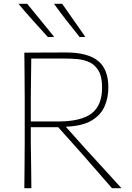

<svg xmlns="http://www.w3.org/2000/svg" viewBox="-20 -990 697 1010"><path d="M108 0Q109 -61 109.2 -117Q109.5 -173 110 -238V-475Q109.5 -540.5 109.2 -596.5Q109 -652.5 108 -713Q148.5 -713 201 -713.5Q253.5 -714 326 -714Q441.5 -714 495.8 -669.8Q550 -625.5 550 -530Q550 -476 530 -430.2Q510 -384.5 461 -355.5Q412 -326.5 326 -323.5L434.5 -202Q463.5 -170.5 496.5 -134.5Q529.5 -98.5 561.2 -63.5Q593 -28.5 619 0H569Q528.5 -46.5 489.8 -91Q451 -135.5 412 -180L286 -321H142V-238Q143 -173 143.8 -117Q144.5 -61 145 0ZM324 -682H144.5Q144 -630 143.2 -579.8Q142.5 -529.5 142 -472V-351H285Q406 -351 461.5 -393Q517 -435 517 -530Q517 -586.5 498.5 -617.8Q480 -649 450.8 -662.5Q421.5 -676 388 -679Q354.5 -682 324 -682ZM232 -795Q192.5 -838.5 153.5 -881.8Q114.5 -925 77 -970H123Q158 -927.5 193.8 -883.5Q229.5 -839.5 265 -796ZM399 -795Q364 -838.5 330.2 -881.8Q296.5 -925 264 -970H307Q337.5 -926.5 368 -883Q398.5 -839.5 429 -796Z"/></svg>

Font: Commissioner Loud Thin
Style: Regular
Weight: 100
Designer: Kostas Bartsokas
Foundry: Kostas Bartsokas
Version: Version 1.000; ttfautohint (v1.8.3)